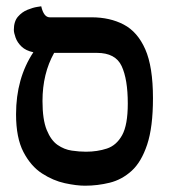

<svg xmlns="http://www.w3.org/2000/svg" viewBox="-20 -579 550 610"><path d="M250 11Q223 11 186 3Q149 -5 113.5 -28Q78 -51 54.5 -96Q31 -141 31 -216Q31 -330 86 -413Q62 -418 48.5 -431Q35 -444 29.5 -459.5Q24 -475 24 -484Q24 -511 37 -526Q50 -541 67.5 -548Q85 -555 98 -557Q111 -559 111 -559Q119 -524 138 -524H271Q329 -524 373 -501Q417 -478 441.5 -422.5Q466 -367 466 -267Q466 -175 447.5 -119.5Q429 -64 398 -36Q367 -8 328.5 1.5Q290 11 250 11ZM288 -411H152Q115 -345 115 -258Q115 -199 128.5 -166Q142 -133 163 -118.5Q184 -104 208 -100.5Q232 -97 253 -97Q289 -97 319.5 -107Q350 -117 368 -149.5Q386 -182 386 -250Q386 -327 366.5 -369Q347 -411 288 -411Z"/></svg>

Font: Libertinus Serif SemiBold
Style: Regular
Weight: 600
Designer: Philipp H. Poll, Khaled Hosny
Foundry: Caleb Maclennan
Version: Version 7.051;RELEASE